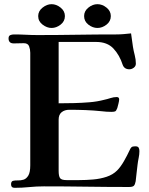

<svg xmlns="http://www.w3.org/2000/svg" viewBox="-20 -896 714 920"><path d="M648 -172Q648 -156 644.5 -139.5Q641 -123 639 -106Q637 -87 634.5 -67Q632 -47 630 -27Q627 -11 621 -5.5Q615 0 598 0Q496 0 394 -1.5Q292 -3 190 -3Q155 -3 120 0.5Q85 4 50 4Q33 4 33 -13Q33 -27 42.5 -29.5Q52 -32 65.5 -31.5Q79 -31 92.5 -35Q106 -39 115.5 -54.5Q125 -70 125 -104V-643Q125 -659 119.5 -674Q114 -689 94 -689Q82 -689 70 -688.5Q58 -688 46 -688Q21 -688 21 -712Q21 -724 29 -727.5Q37 -731 47 -731Q76 -731 104 -729.5Q132 -728 160 -728Q254 -728 348 -729.5Q442 -731 536 -731Q554 -731 572 -732.5Q590 -734 608 -736Q610 -720 612.5 -704Q615 -688 617 -672Q620 -653 625.5 -632Q631 -611 631 -591Q631 -579 621 -571.5Q611 -564 600 -564Q576 -564 568 -585Q553 -632 523.5 -663.5Q494 -695 441 -695H261V-401Q299 -401 335.5 -402Q372 -403 409 -406Q446 -409 480 -418Q494 -421 509.5 -426Q525 -431 539 -431Q551 -431 551 -420Q551 -413 547.5 -399Q544 -385 542 -378Q537 -365 532 -362.5Q527 -360 514 -360Q490 -360 467 -363Q429 -367 390 -368.5Q351 -370 312 -370Q290 -370 275.5 -358.5Q261 -347 261 -323V-77Q261 -53 267.5 -43Q274 -33 299 -33Q326 -33 359 -33Q392 -33 426.5 -36Q461 -39 491 -49Q521 -59 541 -79Q558 -96 574 -124Q590 -152 600 -174Q605 -186 610 -190.5Q615 -195 628 -195Q640 -195 644 -189Q648 -183 648 -172ZM291 -819Q291 -794 270.5 -778Q250 -762 227 -762Q205 -762 184 -778Q163 -794 163 -819Q163 -843 184 -859.5Q205 -876 227 -876Q250 -876 270.5 -859.5Q291 -843 291 -819ZM511 -819Q511 -794 490.5 -778Q470 -762 447 -762Q424 -762 403.5 -778Q383 -794 383 -819Q383 -843 403.5 -859.5Q424 -876 447 -876Q470 -876 490.5 -859.5Q511 -843 511 -819Z"/></svg>

Font: Kaisei Tokumin
Style: Bold
Weight: 700
Designer: Font-Kai, 金井和夫
Foundry: KAZUO KANAI
Version: Version 5.003